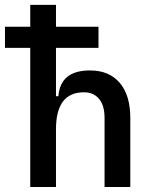

<svg xmlns="http://www.w3.org/2000/svg" viewBox="-20 -752 626 772"><path d="M400.4 0V-278.3Q400.4 -327.6 378.4 -354.2Q356.4 -380.9 317.4 -380.9Q205.1 -380.9 205.1 -232.4V0H101.6V-559.6H0V-644.5H101.6V-732.4H205.1V-644.5H376V-559.6H205.1V-365.2H214.8Q222.7 -468.8 341.8 -468.8Q418.9 -468.8 461.4 -418.9Q503.9 -369.1 503.9 -278.3V0Z"/></svg>

Font: CaskaydiaCove NFP
Style: Regular
Weight: 400
Designer: Aaron Bell
Foundry: Saja Typeworks
Version: Version 2111.001; VTT 6.35;Nerd Fonts 3.1.1